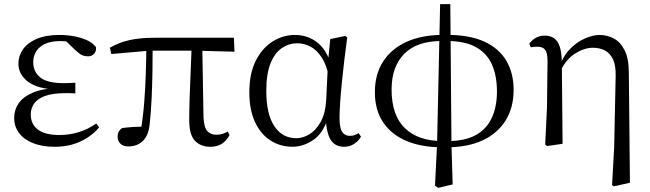

<svg xmlns="http://www.w3.org/2000/svg" viewBox="-20 -701 3169 936"><path d="M245.3 14.6Q187 14.6 142.7 -2.5Q98.3 -19.6 73.7 -51.5Q49.1 -83.4 49.1 -126.7Q49.1 -165.3 70.9 -197.3Q92.7 -229.3 140.5 -249.5Q188.3 -269.8 265.7 -271.6V-263.4Q162.9 -266.8 116.3 -302.9Q69.7 -339 69.7 -390.7Q69.7 -428.3 91.7 -460Q113.6 -491.8 158.1 -511.2Q202.6 -530.6 269.8 -530.6Q305.9 -530.6 340.4 -524.4Q375 -518.1 403.3 -505.3Q431.6 -492.4 447.6 -471.9Q450.2 -450.8 438.8 -438.7Q427.5 -426.5 409.6 -426.5Q392.7 -426.5 379.7 -432.4Q366.7 -438.4 346.9 -456.8L289.6 -512.6L345.7 -511.5L355 -491.9Q329.4 -496.3 311.7 -498.5Q294.1 -500.7 274.7 -500.7Q210 -500.7 176 -472.4Q142.1 -444.1 142.1 -397.6Q142.1 -351.6 176 -323.6Q209.8 -295.7 291.2 -295.7Q303.3 -295.7 316.2 -296.2Q329.1 -296.7 347.3 -297.7V-245.7Q327.9 -246.9 318.4 -246.9Q309 -246.9 300.6 -246.9Q235.1 -246.9 198.1 -232.6Q161.1 -218.4 145.6 -195.2Q130 -172 130 -143.3Q130 -95.8 164.7 -69.3Q199.4 -42.9 269.6 -42.9Q320.3 -42.9 365.3 -57.2Q410.3 -71.5 448.9 -98.8L463.3 -80.5Q429.8 -38.9 373.8 -12.1Q317.9 14.6 245.3 14.6Z M606 12.8Q581.1 12.8 567.3 -0.4Q553.4 -13.7 553.4 -34.1Q553.4 -49.2 558.9 -59.2Q564.4 -69.2 575.1 -76.7Q599.6 -80.1 627.7 -81.8Q655.7 -83.5 689 -83.6L665.1 -56.8Q677.7 -131.3 683.2 -204.1Q688.7 -276.8 690.9 -346.5Q693.1 -416.2 693.6 -482H724.2Q724.2 -419.6 723.2 -354.8Q722.2 -290 719.4 -226Q716.6 -162 710.2 -101.6Q706 -44.2 678.2 -15.7Q650.4 12.8 606 12.8ZM522.8 -437.7 515.8 -468.5Q560.4 -494.2 611.7 -505.6Q663 -517 734.1 -517H1120.3L1123.1 -448.9L935.6 -454H709.8ZM1006 14.6Q958.2 14.6 930.3 -14.8Q902.5 -44.3 902.5 -114.1Q902.5 -163.3 904.4 -222.9Q906.4 -282.5 909.3 -348.6Q912.2 -414.7 914.6 -482H966L972 -131.8Q974 -81.3 990 -62.8Q1006.1 -44.2 1033.9 -44.2Q1052.9 -44.2 1065.4 -48.5Q1077.9 -52.8 1090.3 -59.8L1098.9 -42.5Q1084.7 -15 1061.5 -0.2Q1038.4 14.6 1006 14.6Z M1405.8 14.4Q1345.7 14.4 1297.8 -16.7Q1249.9 -47.8 1222.7 -107.2Q1195.5 -166.5 1195.5 -250.6Q1195.5 -344.2 1227.6 -406.4Q1259.6 -468.5 1310.3 -499.6Q1361.1 -530.6 1417.2 -530.6Q1484.2 -530.6 1532.5 -489.4Q1580.8 -448.1 1600.7 -358.5H1608.3L1586.5 -312.6Q1574.5 -379.3 1550.1 -418.1Q1525.6 -456.9 1494.2 -473.4Q1462.8 -490 1428.7 -490Q1388.8 -490 1354.5 -467Q1320.2 -444 1299.2 -392.9Q1278.2 -341.7 1278.2 -257.8Q1278.2 -144.9 1317.3 -86Q1356.4 -27.2 1424.4 -27.2Q1456.3 -27.2 1488 -46.2Q1519.8 -65.2 1543.1 -106.4Q1566.3 -147.6 1570.1 -212.9L1579.4 -403.1L1590 -510.5L1662.8 -525.8L1672.8 -518.4Q1665.4 -466.9 1658.8 -410.4Q1652.2 -353.9 1646.7 -299.8Q1641.2 -245.7 1638.2 -200.8Q1635.2 -155.9 1635.2 -126.6Q1635.2 -76.9 1648.2 -57.8Q1661.2 -38.7 1685.6 -38.7Q1699.4 -38.7 1709.2 -42.6Q1719 -46.5 1728.5 -52L1739.8 -34.9Q1727.5 -13.4 1706.2 0.6Q1684.9 14.6 1657.4 14.6Q1615 14.6 1593.4 -17.4Q1571.8 -49.4 1567.1 -127.8L1579.9 -128.2Q1555.3 -50.9 1506.8 -18.3Q1458.4 14.4 1405.8 14.4Z M2100.6 204.1 2110.7 2.7 2125.6 -680.9H2175.3L2180.9 2.6L2186.7 198.1L2116.1 214.8ZM2133.9 16.9Q2034.6 16.9 1961.3 -14Q1887.9 -44.9 1847.7 -104.8Q1807.5 -164.6 1807.5 -251.7Q1807.5 -339 1847.9 -401.5Q1888.4 -464 1962.7 -497.4Q2037 -530.8 2138.1 -530.8L2133.2 -501.1Q2012.1 -501.1 1950.5 -438.4Q1889 -375.8 1889 -264.4Q1889 -138.5 1954.2 -75.9Q2019.5 -13.3 2137.8 -13.3ZM2159.3 16.9 2162.6 -13.3Q2246.2 -13.3 2299.1 -42.3Q2352 -71.4 2377.3 -126Q2402.6 -180.5 2402.6 -254.8Q2402.6 -331.1 2378.4 -386Q2354.3 -440.9 2300.6 -471Q2246.9 -501.1 2158 -501.1L2162.1 -530.8Q2269.8 -530.8 2341.2 -498.1Q2412.6 -465.4 2448.3 -405.1Q2483.9 -344.8 2483.9 -262.9Q2483.9 -175.9 2444.3 -112.8Q2404.6 -49.8 2332 -16.4Q2259.4 16.9 2159.3 16.9Z M2637.8 3.5 2646.6 -177.6 2649.2 -402.8Q2649.2 -443.1 2637.8 -458.2Q2626.4 -473.4 2599.3 -473.4Q2591.5 -473.4 2583.8 -472.9Q2576.1 -472.4 2567.3 -470.4L2560.5 -487.8Q2571 -503.4 2589.9 -515.4Q2608.8 -527.4 2635.2 -527.4Q2661.1 -527.4 2679.8 -515.5Q2698.4 -503.6 2708.6 -474.1Q2718.8 -444.6 2719 -389.8V-385.8L2722.6 0L2646.6 11.1ZM2963.8 201.4 2974.1 15.9 2981.3 -330.8Q2982.5 -380.7 2968.8 -410.8Q2955 -440.8 2929.7 -454.5Q2904.3 -468.2 2870.2 -468.2Q2828.8 -468.2 2784.4 -440.4Q2740.1 -412.7 2713.1 -356.3L2702.9 -366.7H2705.1Q2721.4 -422.5 2755.8 -459Q2790.1 -495.5 2830.3 -513Q2870.4 -530.6 2902.3 -530.6Q2939.7 -530.6 2972.1 -513.5Q3004.5 -496.4 3025.1 -455.9Q3045.6 -415.3 3045.6 -345.2L3050.9 189.8L2972.8 207.4Z"/></svg>

Font: Noto Serif SC
Style: Regular
Weight: 200
Designer: Ryoko NISHIZUKA 西塚涼子 (kana & ideographs); Frank Grießhammer (Latin, Greek & Cyrillic); Wenlong ZHANG 张文龙 (bopomofo); San
Foundry: Adobe
Version: Version 2.001;hotconv 1.1.0;makeotfexe 2.6.0